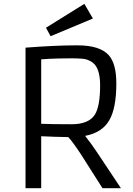

<svg xmlns="http://www.w3.org/2000/svg" viewBox="-20 -997 707 1017"><path d="M115.2 -744.6Q273.9 -756.8 381.8 -756.8H391.6Q509.3 -756.8 556.6 -704.1Q596.2 -658.7 596.2 -555.7Q596.2 -423.8 558.6 -359.4Q520 -293.9 430.7 -277.3Q447.3 -256.8 463.4 -234.4L492.2 -192.9L620.6 0H522.9L410.6 -176.8Q363.8 -248 341.3 -271H335.9Q301.3 -271.5 269 -272.5L198.2 -275.4V0H115.2ZM198.2 -341.3Q249.5 -338.9 359.4 -338.9Q449.7 -338.9 482.4 -389.6Q510.3 -434.1 510.3 -544.9Q510.3 -638.2 468.8 -667Q444.3 -684.1 415.3 -686Q386.2 -688 364.5 -688Q342.8 -688 322.5 -687.7Q302.2 -687.5 282.2 -687Q262.2 -686.5 241.7 -685.5L198.2 -682.6ZM223.6 -850.1 426.8 -976.6 472.2 -898.9 248 -805.2Z"/></svg>

Font: Armata
Style: Regular
Weight: 400
Designer: Viktoriya Grabowska
Foundry: Viktoriya Grabowska
Version: Version 1.003